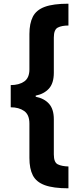

<svg xmlns="http://www.w3.org/2000/svg" viewBox="-20 -852 439 1038"><path d="M38 -392Q83 -392 111 -411.5Q139 -431 139 -477V-668Q139 -725 157.5 -761.5Q176 -798 222 -815Q268 -832 350 -832V-714Q314 -714 292.5 -703Q271 -692 271 -649V-459Q271 -402 244.5 -373Q218 -344 173 -335V-329Q219 -320 245 -291Q271 -262 271 -207V-17Q271 26 292.5 36.5Q314 47 350 48V166Q268 166 222 149Q176 132 157.5 96Q139 60 139 2V-184Q139 -232 110.5 -252Q82 -272 38 -272Z"/></svg>

Font: Noto Sans Devanagari Condensed ExtraBold
Style: Regular
Weight: 800
Width: 3
Designer: Jelle Bosma - Monotype Design Team
Foundry: Monotype Imaging Inc.
Version: Version 2.004; ttfautohint (v1.8.4.7-5d5b)